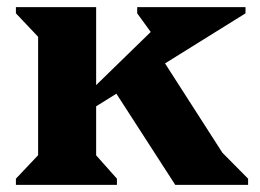

<svg xmlns="http://www.w3.org/2000/svg" viewBox="-20 -516 725 536"><path d="M469.2 0 282.2 -289.6 410 -386.8 633 -39.6 547 -58V-144L672.6 -17.2V0ZM24.4 0V-17.2L102.4 -99.6L86.4 -71.6V-424.4L102.4 -396.4L24.4 -478.8V-496H248.4V-55.2L232.6 -100.2L306.4 -17.2V0ZM234.2 -210.4V-264.6L437.6 -462.6L474 -374.6H438.6L363 -478.8V-496H665.4V-478.8Z"/></svg>

Font: Platypi Light
Style: Regular
Weight: 300
Designer: David Sargent
Foundry: Bolt Cutter Type
Version: Version 1.200